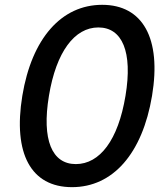

<svg xmlns="http://www.w3.org/2000/svg" viewBox="-20 -757 686 789"><path d="M275.9 12.1C443.9 12.1 565 -125.7 604.8 -363.3C644.2 -599.8 566.4 -737.2 399.9 -737.2C233 -737.2 110.8 -600.1 71.7 -363.3C32.7 -125.4 107.6 12.1 275.9 12.1ZM181.1 -363.3C210.9 -544.4 286.6 -644.2 384.2 -644.2C482.2 -644.2 525.9 -544.4 495.7 -363.3C465.6 -181.5 390.3 -82.7 291.5 -82.7C193.9 -82.7 150.9 -181.5 181.1 -363.3Z"/></svg>

Font: Magic Ui Pro Medium
Style: Italic
Weight: 500
Italic angle: -9.39999°
Designer: Stefan Endress, Andreas Faust
Version: Version 1.000;FEAKit 1.0